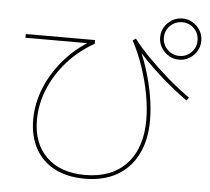

<svg xmlns="http://www.w3.org/2000/svg" viewBox="-59 -909 1118 1022"><g transform="rotate(5 500.0 -397.5)"><path d="M430 50Q337 50 269.5 15Q202 -20 166 -85.5Q130 -151 130 -240Q130 -328 165 -412.5Q200 -497 263 -568.5Q326 -640 411 -688V-670H51V-690H421V-670Q339 -624 278 -555.5Q217 -487 183.5 -406Q150 -325 150 -240Q150 -114 224.5 -42Q299 30 430 30Q572 30 651 -54.5Q730 -139 730 -290Q730 -354 716.5 -426.5Q703 -499 678.5 -571.5Q654 -644 621 -705L637 -717Q669 -674 720 -622Q771 -570 830 -519Q889 -468 946 -428L934 -412Q890 -443 842.5 -482Q795 -521 750 -564Q705 -607 668 -648L663 -666Q690 -607 709.5 -541.5Q729 -476 739.5 -411.5Q750 -347 750 -290Q750 -184 711.5 -107.5Q673 -31 601.5 9.5Q530 50 430 50ZM875 -625Q845 -625 820 -640Q795 -655 780 -680Q765 -705 765 -735Q765 -766 780 -790.5Q795 -815 820 -830Q845 -845 875 -845Q906 -845 930.5 -830Q955 -815 970 -790.5Q985 -766 985 -735Q985 -705 970 -680Q955 -655 930.5 -640Q906 -625 875 -625ZM875 -645Q913 -645 939 -671.5Q965 -698 965 -735Q965 -773 939 -799Q913 -825 875 -825Q838 -825 811.5 -799Q785 -773 785 -735Q785 -698 811.5 -671.5Q838 -645 875 -645Z"/></g></svg>

Font: M PLUS 1 Code Thin
Style: Regular
Weight: 250
Designer: Coji Morishita
Foundry: UNDERFOREST DESIGN
Version: Version 1.002